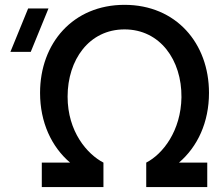

<svg xmlns="http://www.w3.org/2000/svg" viewBox="-20 -754 899 774"><path d="M397 0V-98.5C331.5 -132.5 252.5 -223 252.5 -364.5C252.5 -512.5 339 -635.5 482 -635.5C625.5 -635.5 713 -511.5 711.5 -362C709.5 -226.5 636.5 -133 569.5 -98.5V0H815.5V-98.5H701.5C776.5 -162.5 822.5 -261 822.5 -379.5C822.5 -580 689.5 -734.5 482 -734.5C274.5 -734.5 141.5 -580 141.5 -379.5C141.5 -261 187.5 -162.5 262.5 -98.5H148.5V0ZM22 -545H104L175.5 -720H93.5Z"/></svg>

Font: Manrope SemiBold
Style: Regular
Weight: 600
Designer: Mikhail Sharanda
Foundry: Mikhail Sharanda
Version: Version 4.505